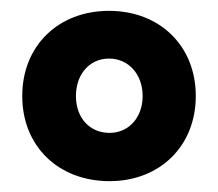

<svg xmlns="http://www.w3.org/2000/svg" viewBox="-20 -727 402 354"><path d="M182 -393C275 -393 341 -458 341 -550C341 -642 275 -707 181 -707C87 -707 21 -642 21 -550C21 -458 87 -393 182 -393ZM182 -482C145 -482 120 -510 120 -550C120 -590 145 -619 181 -619C217 -619 243 -590 243 -550C243 -510 217 -482 182 -482Z"/></svg>

Font: HB Figtree Prototype
Style: Bold
Weight: 700
Designer: Alfredo Marco Pradil
Foundry: Hanken Design Co.®
Version: Version 1.002;Glyphs 3.2 (3228)